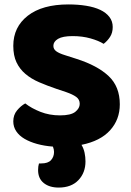

<svg xmlns="http://www.w3.org/2000/svg" viewBox="-20 -645 591 867"><path d="M251 -124Q300 -124 320 -140Q340 -156 340 -176Q340 -196 324 -207.5Q308 -219 279 -229L237 -243Q193 -258 157 -273.5Q121 -289 95 -311Q69 -333 54.5 -363.5Q40 -394 40 -438Q40 -523 105.5 -574Q171 -625 289 -625Q332 -625 369 -619Q406 -613 432.5 -600.5Q459 -588 474 -568.5Q489 -549 489 -523Q489 -497 477 -478.5Q465 -460 448 -447Q426 -461 389 -471.5Q352 -482 308 -482Q263 -482 242 -469.5Q221 -457 221 -438Q221 -423 234 -413.5Q247 -404 273 -396L326 -379Q420 -349 470.5 -301.5Q521 -254 521 -174Q521 -105 477 -56.5Q433 -8 348 9Q358 26 362 45Q366 64 366 84Q366 135 334 168.5Q302 202 245 202Q203 202 177.5 181.5Q152 161 152 123Q152 106 156 93H166Q197 93 210.5 78Q224 63 224 41Q224 30 219 17Q180 14 147.5 5Q115 -4 91 -18Q67 -32 53.5 -52Q40 -72 40 -97Q40 -126 57 -146.5Q74 -167 94 -178Q122 -156 162.5 -140Q203 -124 251 -124Z"/></svg>

Font: Baloo Da 2 ExtraBold
Style: Regular
Weight: 800
Designer: Noopur Datye, Sulekha Rajkumar and Ek Type
Foundry: Ek Type
Version: Version 1.640;hotconv 1.0.111;makeotfexe 2.5.65597; ttfautoh